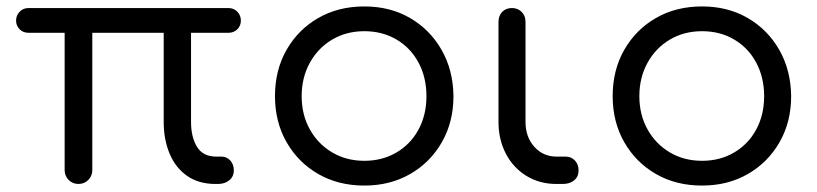

<svg xmlns="http://www.w3.org/2000/svg" viewBox="-20 -572 2540 597"><path d="M224 0Q206 0 193.5 -12.5Q181 -25 181 -43V-470H69Q52 -470 41 -481Q30 -492 30 -508Q30 -524 41 -535.5Q52 -547 69 -547H690Q707 -547 718 -535.5Q729 -524 729 -508Q729 -492 718 -481Q707 -470 690 -470H574V-193Q574 -146 592.5 -115.5Q611 -85 653 -85H669Q685 -85 696 -73Q707 -61 707 -42Q707 -23 693 -11.5Q679 0 658 0H650Q598 0 562 -25Q526 -50 507.5 -94Q489 -138 489 -193V-470H267V-43Q267 -25 254.5 -12.5Q242 0 224 0Z M1113 5Q1032 5 969.5 -31Q907 -67 871 -130Q835 -193 835 -273Q835 -354 871 -417Q907 -480 969.5 -516Q1032 -552 1113 -552Q1193 -552 1255 -516Q1317 -480 1353 -417Q1389 -354 1390 -273Q1390 -193 1354 -130Q1318 -67 1255.5 -31Q1193 5 1113 5ZM1113 -72Q1169 -72 1213 -98Q1257 -124 1281.5 -169.5Q1306 -215 1306 -273Q1306 -331 1281.5 -377Q1257 -423 1213 -449Q1169 -475 1113 -475Q1057 -475 1013 -449Q969 -423 943.5 -377Q918 -331 918 -273Q918 -215 943.5 -169.5Q969 -124 1013 -98Q1057 -72 1113 -72Z M1710 0Q1658 0 1617 -25Q1576 -50 1553 -94Q1530 -138 1530 -193V-504Q1530 -523 1541.5 -535Q1553 -547 1572 -547Q1590 -547 1602 -535Q1614 -523 1614 -504V-193Q1614 -146 1641.5 -115.5Q1669 -85 1711 -85H1740Q1756 -85 1767.5 -73Q1779 -61 1779 -42Q1779 -23 1765.5 -11.5Q1752 0 1730 0Z M2163 5Q2082 5 2019.5 -31Q1957 -67 1921 -130Q1885 -193 1885 -273Q1885 -354 1921 -417Q1957 -480 2019.5 -516Q2082 -552 2163 -552Q2243 -552 2305 -516Q2367 -480 2403 -417Q2439 -354 2440 -273Q2440 -193 2404 -130Q2368 -67 2305.5 -31Q2243 5 2163 5ZM2163 -72Q2219 -72 2263 -98Q2307 -124 2331.5 -169.5Q2356 -215 2356 -273Q2356 -331 2331.5 -377Q2307 -423 2263 -449Q2219 -475 2163 -475Q2107 -475 2063 -449Q2019 -423 1993.5 -377Q1968 -331 1968 -273Q1968 -215 1993.5 -169.5Q2019 -124 2063 -98Q2107 -72 2163 -72Z"/></svg>

Font: Comfortaa Medium
Style: Regular
Weight: 500
Designer: Johan Aakerlund
Foundry: Johan Aakerlund
Version: Version 3.104; ttfautohint (v1.8.1.43-b0c9)